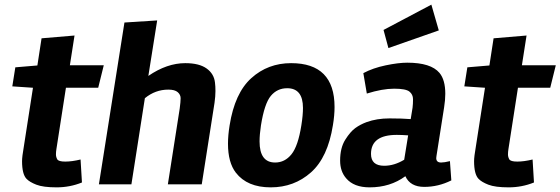

<svg xmlns="http://www.w3.org/2000/svg" viewBox="-20 -794 2414 827"><path d="M223 -152Q221 -140 221 -129Q221 -118 226.5 -108Q232 -98 261 -98Q290 -98 327 -107L333 -8Q281 13 223.5 13Q166 13 136.5 1.5Q107 -10 94 -24Q75 -44 75 -100Q75 -119 83 -165L122 -416L33 -422L46 -504L141 -512L159 -629L301 -641L281 -513H427L403 -416H264Z M778 -522Q838 -522 870 -499Q902 -476 906 -438Q908 -423 908 -401.5Q908 -380 904 -351L849 0H703L754 -326Q758 -356 758 -371Q758 -386 745.5 -397Q733 -408 705 -408Q649 -408 604 -371L546 0H406L516 -697L657 -706L619 -467Q699 -522 778 -522Z M996 -50Q962 -94 962 -175Q962 -211 969 -254Q991 -393 1062.5 -457.5Q1134 -522 1234 -522Q1421 -522 1421 -333Q1421 -297 1414 -255Q1392 -116 1319.5 -51.5Q1247 13 1146 13Q1045 13 996 -50ZM1285 -329Q1285 -414 1217 -414Q1174 -414 1146.5 -381Q1119 -348 1104 -254Q1098 -214 1098 -185Q1098 -94 1165 -94Q1207 -94 1235.5 -129.5Q1264 -165 1278 -254Q1285 -298 1285 -329Z M1924 -17Q1868 11 1807.5 11Q1747 11 1726 -35Q1661 13 1572 13Q1504 13 1471 -26Q1445 -56 1445 -102Q1445 -157 1467 -192Q1489 -227 1510.5 -242.5Q1532 -258 1559 -268Q1603 -284 1658 -284Q1713 -284 1749 -281L1757 -330Q1759 -346 1759 -366.5Q1759 -387 1743.5 -399.5Q1728 -412 1677.5 -412Q1627 -412 1560 -391L1545 -479Q1586 -501 1641 -512.5Q1696 -524 1734 -524Q1836 -524 1873 -480Q1898 -450 1898 -390Q1898 -364 1893 -332L1860 -122Q1859 -117 1859 -113Q1859 -94 1880 -94Q1894 -94 1918 -100ZM1689 -213Q1578 -213 1578 -131Q1578 -80 1635 -80Q1678 -80 1721 -106L1738 -211Q1710 -213 1689 -213ZM1870 -663 1653 -587 1632 -665 1838 -774Z M2170 -152Q2168 -140 2168 -129Q2168 -118 2173.5 -108Q2179 -98 2208 -98Q2237 -98 2274 -107L2280 -8Q2228 13 2170.5 13Q2113 13 2083.5 1.5Q2054 -10 2041 -24Q2022 -44 2022 -100Q2022 -119 2030 -165L2069 -416L1980 -422L1993 -504L2088 -512L2106 -629L2248 -641L2228 -513H2374L2350 -416H2211Z"/></svg>

Font: Rambla
Style: Bold Italic
Weight: 700
Italic angle: -12°
Designer: Martin Sommaruga
Foundry: Martin Sommaruga
Version: Version 1.001